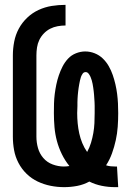

<svg xmlns="http://www.w3.org/2000/svg" viewBox="-20 -763 540 791"><path d="M454 8Q426 8 399 2.5Q372 -3 348 -15Q324 -2 297.5 3Q271 8 244 8Q216 8 188.5 2.5Q161 -3 135.5 -15Q110 -27 89.5 -47Q69 -67 56 -92Q43 -117 38 -144.5Q33 -172 33 -200V-535Q33 -563 38.5 -591.5Q44 -620 57.5 -645Q71 -670 92 -690Q113 -710 139 -722Q165 -734 193 -738.5Q221 -743 250 -743V-658Q234 -658 217.5 -655Q201 -652 186.5 -644.5Q172 -637 160.5 -625Q149 -613 142 -598.5Q135 -584 132.5 -567.5Q130 -551 130 -535V-200Q130 -176 136.5 -153Q143 -130 158.5 -112Q174 -94 197 -85.5Q220 -77 243 -77Q249 -77 254.5 -77.5Q260 -78 266 -79Q248 -101 235 -127.5Q222 -154 214.5 -182Q207 -210 204.5 -239Q202 -268 202 -297Q202 -317 202.5 -336.5Q203 -356 205.5 -375.5Q208 -395 212 -414.5Q216 -434 222.5 -453Q229 -472 238 -489.5Q247 -507 260.5 -521.5Q274 -536 293 -543.5Q312 -551 331 -551Q351 -551 370 -543.5Q389 -536 403.5 -522Q418 -508 428 -490.5Q438 -473 444.5 -454Q451 -435 455.5 -415.5Q460 -396 462.5 -376.5Q465 -357 466 -337Q467 -317 467 -297Q467 -269 465 -241Q463 -213 457 -185.5Q451 -158 441.5 -131.5Q432 -105 417 -82Q426 -79 435.5 -78Q445 -77 454 -77H462L467 8ZM339 -137Q349 -155 355 -175Q361 -195 364.5 -215Q368 -235 369 -255.5Q370 -276 370 -297Q370 -304 370 -312Q370 -320 370 -327.5Q370 -335 369.5 -342.5Q369 -350 368.5 -357.5Q368 -365 367.5 -372.5Q367 -380 366 -387.5Q365 -395 364 -402.5Q363 -410 361.5 -417.5Q360 -425 358 -432Q356 -439 353 -446Q350 -453 345 -459.5Q340 -466 333 -466Q325 -466 320.5 -459.5Q316 -453 313.5 -446Q311 -439 309.5 -431.5Q308 -424 306.5 -416.5Q305 -409 304 -401.5Q303 -394 302 -386.5Q301 -379 300.5 -371.5Q300 -364 299.5 -356.5Q299 -349 299 -341.5Q299 -334 299 -326.5Q299 -319 298.5 -311.5Q298 -304 298 -297Q298 -276 300 -255Q302 -234 306.5 -213.5Q311 -193 319 -173.5Q327 -154 339 -137Z"/></svg>

Font: Iosevka Curly Slab Semibold
Style: Regular
Weight: 600
Monospace: yes
Designer: Belleve Invis
Foundry: Belleve Invis
Version: Version 22.1.2; ttfautohint (v1.8.4)